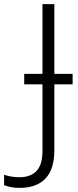

<svg xmlns="http://www.w3.org/2000/svg" viewBox="-108 -734 380 936"><path d="M-13 182Q-37 182 -55.5 178Q-74 174 -88 169V118Q-73 123 -54.5 126.5Q-36 130 -14 130Q42 130 70.5 99Q99 68 99 3V-323H10V-374H99V-714H157V-374H246V-323H157V-2Q157 91 113.5 136.5Q70 182 -13 182Z"/></svg>

Font: BC Sans Light
Style: Regular
Weight: 300
Designer: Monotype Design Team
Foundry: Monotype Imaging Inc.
Version: Version 2.000;GOOG;noto-source:20170915:90ef993387c0